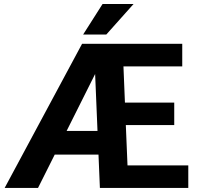

<svg xmlns="http://www.w3.org/2000/svg" viewBox="-20 -927 978 947"><path d="M908.7 -111.3V0H472.7L465.8 -164.6H250L167.5 0H2.9L384.8 -710.9H878.9V-599.6H588.9L596.2 -420.9H839.4V-310.1H600.6L608.9 -111.3ZM308.6 -281.2H460.9L449.2 -562ZM390.1 -756.8 485.8 -907.2H638.7L504.4 -756.8Z"/></svg>

Font: Vazirmatn FD
Style: Bold
Weight: 700
Designer: Saber Rastikerdar
Foundry: Saber Rastikerdar
Version: Version 33.001